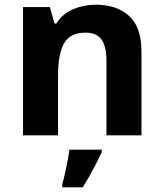

<svg xmlns="http://www.w3.org/2000/svg" viewBox="-20 -576 697 817"><path d="M388 -556Q476 -556 529 -508.5Q582 -461 582 -356V0H433V-319Q433 -378 412 -407.5Q391 -437 345 -437Q277 -437 252 -390.5Q227 -344 227 -257V0H78V-546H192L212 -476H220Q246 -518 291.5 -537Q337 -556 388 -556ZM413 71Q403 93 390.5 117.5Q378 142 363.5 168Q349 194 332 221H245V208Q251 188 256.5 162Q262 136 267.5 109Q273 82 275 61H413Z"/></svg>

Font: Noto Sans Tangsa
Style: Bold
Weight: 700
Version: Version 1.504